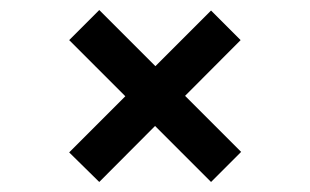

<svg xmlns="http://www.w3.org/2000/svg" viewBox="-20 -504 619 383"><path d="M461 -201 401 -141 118 -424 178 -484ZM460 -424 178 -141 118 -200 401 -483Z"/></svg>

Font: Be Vietnam Pro Variable Thin
Style: Regular
Weight: 100
Designer: Lam Bao, Tony Le, Vietanh Nguyen
Foundry: Yellow Type Foundry
Version: Version 1.002